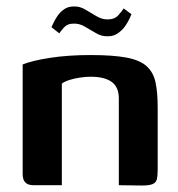

<svg xmlns="http://www.w3.org/2000/svg" viewBox="-20 -572 551 593"><path d="M83 0Q50 0 50 -34V-373Q80 -385 135.5 -393.5Q191 -402 259 -402Q330 -402 371.5 -394Q413 -386 433.5 -367Q454 -348 460.5 -317Q467 -286 467 -240V-47Q467 -29 464.5 -18.5Q462 -8 451.5 -3.5Q441 1 419 1L347 0V-268Q347 -303 325 -319Q303 -335 260 -335Q245 -335 228 -332.5Q211 -330 196 -325.5Q181 -321 171 -314V0ZM314 -460Q295 -459 277.5 -469Q260 -479 242.5 -489.5Q225 -500 206 -499Q188 -499 177.5 -487Q167 -475 163 -469L139 -488Q140 -490 144.5 -500Q149 -510 157 -522Q165 -534 177.5 -543Q190 -552 207 -552Q226 -553 243.5 -542.5Q261 -532 278 -522Q295 -512 312 -512Q334 -512 345.5 -525Q357 -538 362 -546L386 -528Q385 -526 380.5 -515.5Q376 -505 367 -492Q358 -479 344.5 -469.5Q331 -460 314 -460Z"/></svg>

Font: Genos SemiBold
Style: Regular
Weight: 600
Designer: Robert E. Leuschke
Foundry: Robert E. Leuschke
Version: Version 1.010